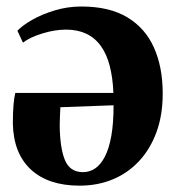

<svg xmlns="http://www.w3.org/2000/svg" viewBox="-20 -558 540 590"><path d="M224.5 12.5Q128.5 12.5 75 -37Q21.5 -86.5 19.5 -178Q19.5 -212.5 21.5 -235.5Q23.5 -258.5 27 -272.5H328.5Q326.5 -320 317 -356.2Q307.5 -392.5 289.5 -417.2Q271.5 -442 244.8 -454.5Q218 -467 183 -467Q148.5 -467 110.2 -455.2Q72 -443.5 50.5 -427L33.5 -463.5Q49 -480 79.2 -497.2Q109.5 -514.5 148.8 -526.2Q188 -538 230 -538Q316 -538 371.2 -504.8Q426.5 -471.5 453.2 -411.5Q480 -351.5 480 -270.5Q480 -204 460.8 -151.8Q441.5 -99.5 407.2 -62.8Q373 -26 326.5 -6.8Q280 12.5 224.5 12.5ZM235 -29Q255.5 -29 272.5 -40.5Q289.5 -52 302.2 -76.5Q315 -101 322 -140Q329 -179 329 -234.5L165.5 -228.5Q164.5 -214.5 164.2 -200.5Q164 -186.5 163.5 -173.5Q164 -104.5 179.2 -66.8Q194.5 -29 235 -29Z"/></svg>

Font: Merriweather 96pt
Style: Bold
Weight: 700
Version: Version 2.100